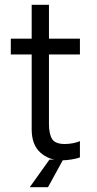

<svg xmlns="http://www.w3.org/2000/svg" viewBox="-20 -660 403 800"><path d="M237 8Q184 8 148 -24.5Q112 -57 112 -121V-433H25V-499H112V-640H184V-499H313V-433H184V-144Q184 -102 197 -81Q210 -60 250 -60Q268 -60 285 -63.5Q302 -67 313 -72V-4Q299 1 277.5 4.5Q256 8 237 8ZM104 120 186 5H243L180 120Z"/></svg>

Font: Maven Pro
Style: Regular
Weight: 400
Designer: Joe Prince
Foundry: Joe Prince
Version: Version 2.103